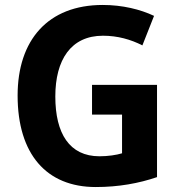

<svg xmlns="http://www.w3.org/2000/svg" viewBox="-20 -744 716 774"><path d="M351 -402V-282H472V-126C449 -119 415 -114 381 -114C260 -114 203 -206 203 -355C203 -503 266 -600 395 -600C454 -600 507 -585 554 -561L601 -680C546 -706 474 -724 394 -724C173 -724 51 -582 51 -359C51 -123 167 10 366 10C458 10 540 -5 613 -30V-402Z"/></svg>

Font: Noto Sans Thai Looped SemiCondensed
Style: Bold
Weight: 700
Width: 4
Designer: Sasikarn Vongin, Ben Mitchell
Foundry: The Fontpad Ltd
Version: Version 1.001